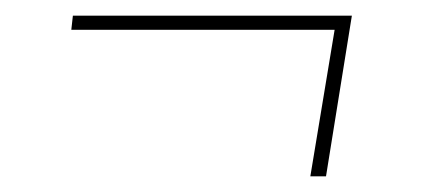

<svg xmlns="http://www.w3.org/2000/svg" viewBox="-20 -369 540 245"><path d="M396 -144H376L407 -331H71L73 -349H429Z"/></svg>

Font: Iosevka Curly Thin
Style: Italic
Weight: 100
Italic angle: -9°
Monospace: yes
Designer: Belleve Invis
Foundry: Belleve Invis
Version: Version 22.1.2; ttfautohint (v1.8.4)